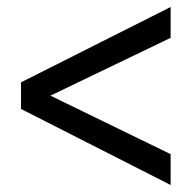

<svg xmlns="http://www.w3.org/2000/svg" viewBox="-20 -544 547 548"><path d="M40 -233 467 -16V-104L124 -271L467 -436V-524L40 -309Z"/></svg>

Font: Kulim Park
Style: Regular
Weight: 400
Designer: Noponies / Dale Sattler
Foundry: Noponies
Version: Version 1.000; ttfautohint (v1.8.3)